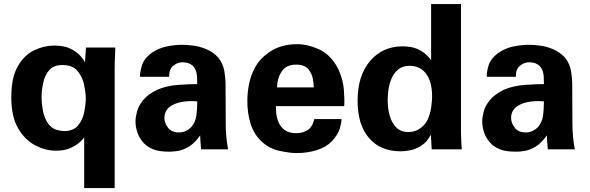

<svg xmlns="http://www.w3.org/2000/svg" viewBox="-20 -742 2930 954"><path d="M407.2 -505.9H552.7Q552.7 -502.9 552.7 -494.1Q552.7 -485.4 551.8 -473.6Q550.8 -455.1 550.3 -436.5Q549.8 -418 549.8 -409.2V192.4H398.4V-58.6Q390.6 -48.8 374 -33.7Q357.4 -18.6 329.1 -5.9Q300.8 6.8 257.8 6.8Q207 6.8 155.8 -19.5Q104.5 -45.9 70.3 -104Q36.1 -162.1 36.1 -258.8Q36.1 -356.4 68.4 -412.6Q100.6 -468.8 149.9 -492.2Q199.2 -515.6 249 -515.6Q300.8 -515.6 332.5 -499Q364.3 -482.4 380.4 -463.4Q396.5 -444.3 402.3 -432.6ZM186.5 -254.9Q186.5 -230.5 192.9 -193.8Q199.2 -157.2 219.7 -127Q238.3 -103.5 260.3 -97.2Q282.2 -90.8 297.9 -90.8Q345.7 -90.8 368.7 -119.6Q391.6 -148.4 398.9 -186.5Q406.2 -224.6 406.2 -252Q406.2 -279.3 398.4 -318.8Q390.6 -358.4 365.7 -388.7Q340.8 -418.9 290 -418.9Q247.1 -418.9 225.1 -394Q203.1 -369.1 194.8 -331.1Q186.5 -293 186.5 -254.9Z M1113.3 0H979.5Q974.6 -46.9 974.6 -69.3Q946.3 -29.3 916.5 -12.2Q886.7 4.9 861.8 8.3Q836.9 11.7 823.2 11.7Q768.6 11.7 740.2 -0.5Q711.9 -12.7 697.3 -28.3Q674.8 -50.8 664.1 -80.1Q653.3 -109.4 653.3 -138.7Q653.3 -159.2 660.6 -187.5Q668 -215.8 691.4 -244.6Q714.8 -273.4 760.7 -295.9Q808.6 -316.4 866.2 -320.3Q923.8 -324.2 960 -324.2Q960 -348.6 959 -363.3Q958 -377.9 953.1 -390.6Q946.3 -409.2 933.6 -418.5Q920.9 -427.7 907.7 -430.2Q894.5 -432.6 887.7 -432.6Q855.5 -432.6 831.1 -405.3Q823.2 -392.6 821.8 -380.9Q820.3 -369.1 820.3 -360.4H675.8Q674.8 -381.8 684.6 -415.5Q694.3 -449.2 732.4 -478.5Q767.6 -502.9 808.6 -511.2Q849.6 -519.5 885.7 -519.5Q906.2 -519.5 939 -515.6Q971.7 -511.7 1005.4 -497.6Q1039.1 -483.4 1065.4 -455.1Q1089.8 -422.9 1095.2 -385.7Q1100.6 -348.6 1100.6 -331.1L1101.6 -127.9Q1101.6 -63.5 1113.3 0ZM960 -238.3Q887.7 -244.1 842.3 -222.7Q796.9 -201.2 796.9 -156.2Q796.9 -130.9 814.9 -107.4Q833 -84 869.1 -84Q889.6 -84 905.8 -92.3Q921.9 -100.6 932.6 -113.3Q951.2 -136.7 955.6 -167Q960 -197.3 960 -238.3Z M1690.4 -214.8H1350.6Q1350.6 -202.1 1352.5 -180.2Q1354.5 -158.2 1363.8 -135.3Q1373 -112.3 1394 -96.2Q1415 -80.1 1454.1 -80.1Q1481.4 -80.1 1506.3 -94.2Q1531.2 -108.4 1542 -150.4H1676.8Q1676.8 -131.8 1668 -102.5Q1659.2 -73.2 1628.9 -40Q1600.6 -10.7 1554.2 3.9Q1507.8 18.6 1452.1 18.6Q1419.9 18.6 1367.7 7.3Q1315.4 -3.9 1274.4 -43.9Q1239.3 -80.1 1224.1 -130.4Q1209 -180.7 1209 -241.2Q1209 -282.2 1217.8 -326.2Q1226.6 -370.1 1249 -410.2Q1271.5 -450.2 1314.5 -480.5Q1373 -522.5 1456.1 -522.5Q1509.8 -522.5 1566.9 -496.1Q1624 -469.7 1660.2 -400.4Q1684.6 -346.7 1688.5 -297.4Q1692.4 -248 1690.4 -214.8ZM1356.4 -307.6H1539.1Q1539.1 -319.3 1535.2 -346.7Q1531.2 -374 1512.7 -397.5Q1494.1 -420.9 1451.2 -420.9Q1402.3 -420.9 1379.9 -387.2Q1357.4 -353.5 1356.4 -307.6Z M2122.1 -443.4V-721.7H2270.5V-82Q2270.5 -59.6 2272 -37.1Q2273.4 -14.6 2274.4 0H2125L2121.1 -73.2Q2120.1 -72.3 2120.1 -71.3Q2113.3 -58.6 2102.5 -44.4Q2091.8 -30.3 2069.3 -15.6Q2041 1 2014.6 5.4Q1988.3 9.8 1971.7 9.8Q1870.1 9.8 1813.5 -56.2Q1756.8 -122.1 1756.8 -241.2Q1756.8 -366.2 1818.8 -439Q1880.9 -511.7 1979.5 -511.7Q2025.4 -511.7 2054.2 -498.5Q2083 -485.4 2099.1 -469.2Q2115.2 -453.1 2122.1 -443.4ZM1906.2 -245.1Q1906.2 -203.1 1916.5 -167Q1926.8 -130.9 1949.2 -108.4Q1971.7 -85.9 2008.8 -85.9Q2041 -85.9 2065.4 -102.5Q2089.8 -119.1 2102.5 -142.6Q2118.2 -175.8 2122.6 -209.5Q2127 -243.2 2127 -261.7Q2127 -335.9 2097.2 -375.5Q2067.4 -415 2016.6 -415Q1979.5 -415 1957.5 -396Q1935.5 -377 1924.3 -349.1Q1913.1 -321.3 1909.7 -292.5Q1906.2 -263.7 1906.2 -245.1Z M2835.9 0H2702.1Q2697.3 -46.9 2697.3 -69.3Q2668.9 -29.3 2639.2 -12.2Q2609.4 4.9 2584.5 8.3Q2559.6 11.7 2545.9 11.7Q2491.2 11.7 2462.9 -0.5Q2434.6 -12.7 2419.9 -28.3Q2397.5 -50.8 2386.7 -80.1Q2376 -109.4 2376 -138.7Q2376 -159.2 2383.3 -187.5Q2390.6 -215.8 2414.1 -244.6Q2437.5 -273.4 2483.4 -295.9Q2531.2 -316.4 2588.9 -320.3Q2646.5 -324.2 2682.6 -324.2Q2682.6 -348.6 2681.6 -363.3Q2680.7 -377.9 2675.8 -390.6Q2668.9 -409.2 2656.2 -418.5Q2643.6 -427.7 2630.4 -430.2Q2617.2 -432.6 2610.4 -432.6Q2578.1 -432.6 2553.7 -405.3Q2545.9 -392.6 2544.4 -380.9Q2543 -369.1 2543 -360.4H2398.4Q2397.5 -381.8 2407.2 -415.5Q2417 -449.2 2455.1 -478.5Q2490.2 -502.9 2531.2 -511.2Q2572.3 -519.5 2608.4 -519.5Q2628.9 -519.5 2661.6 -515.6Q2694.3 -511.7 2728 -497.6Q2761.7 -483.4 2788.1 -455.1Q2812.5 -422.9 2817.9 -385.7Q2823.2 -348.6 2823.2 -331.1L2824.2 -127.9Q2824.2 -63.5 2835.9 0ZM2682.6 -238.3Q2610.4 -244.1 2564.9 -222.7Q2519.5 -201.2 2519.5 -156.2Q2519.5 -130.9 2537.6 -107.4Q2555.7 -84 2591.8 -84Q2612.3 -84 2628.4 -92.3Q2644.5 -100.6 2655.3 -113.3Q2673.8 -136.7 2678.2 -167Q2682.6 -197.3 2682.6 -238.3Z"/></svg>

Font: FreeUniversal
Style: Bold
Weight: 700
Version: Version 1.001 March 22, 2017